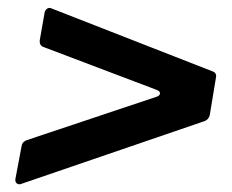

<svg xmlns="http://www.w3.org/2000/svg" viewBox="-20 -594 601 498"><path d="M35 -117Q33 -116 30 -116Q25 -116 22 -120Q19 -124 20 -130L36 -215Q37 -225 48 -230L386 -343Q395 -346 395 -352Q395 -358 386 -361L93 -472Q82 -476 83 -489L96 -563Q98 -569 103 -572Q108 -575 114 -572L531 -409Q543 -405 540 -392L524 -295Q521 -284 511 -280Z"/></svg>

Font: Open Sauce Two SemiBold Italic
Style: Regular
Weight: 600
Italic angle: -10°
Designer: Alfredo Marco Pradil
Foundry: Creative Sauce Fz LLC
Version: Version 1.477